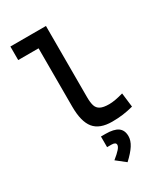

<svg xmlns="http://www.w3.org/2000/svg" viewBox="-242 -838 1070 1228"><g transform="rotate(-30 293.0 -224.0)"><path d="M370.1 9.8Q277.8 9.8 236.8 -40.5Q195.8 -90.8 195.8 -201.7V-732.4H308.1V-206.5Q308.1 -168 315.4 -143.8Q322.8 -119.6 344.7 -108.2Q366.7 -96.7 409.2 -96.7Q450.2 -96.7 514.2 -115.2L526.9 -10.7Q486.8 0 449.7 4.9Q412.6 9.8 370.1 9.8ZM45.4 -632.3V-732.4H204.6V-632.3ZM324.7 283.2 257.8 230.5Q293 202.1 308.3 184.3Q323.7 166.5 323.7 153.8Q323.7 134.3 291 134.3H259.3V55.7H293Q355 55.7 384 76.4Q413.1 97.2 413.1 141.6Q413.1 173.3 391.6 207.3Q370.1 241.2 324.7 283.2Z"/></g></svg>

Font: Cascadia Code Medium
Style: Regular
Weight: 500
Monospace: yes
Designer: Aaron Bell
Foundry: Saja Typeworks
Version: Version 2407.024